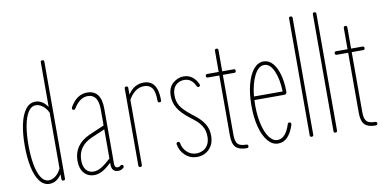

<svg xmlns="http://www.w3.org/2000/svg" viewBox="-69 -915 2257 1121"><g transform="rotate(-10 1059.0 -354.0)"><path d="M228 0Q238 0 238 -10V-703Q238 -713 228 -713Q217 -713 217 -703V-438Q187 -482 145 -482Q110 -482 86.5 -450.5Q63 -419 51.5 -364.5Q40 -310 40 -239Q40 -168 51.5 -113Q63 -58 86.5 -26.5Q110 5 145 5Q187 5 217 -39V-10Q217 0 228 0ZM145 -461Q164 -461 184 -446Q204 -431 217 -404V-74Q204 -46 184 -31Q164 -16 145 -16Q117 -16 98.5 -45Q80 -74 71 -124.5Q62 -175 62 -239Q62 -303 71 -353Q80 -403 98.5 -432Q117 -461 145 -461Z M411 0Q373 0 350.5 -26.5Q328 -53 328 -98Q328 -195 426 -238L514 -276V-371Q514 -461 452 -461Q404 -461 368 -401Q365 -396 360 -396Q349 -396 349 -406Q349 -409 351 -413Q390 -482 452 -482Q535 -482 535 -371V-44Q535 -21 553 -21Q563 -21 570 -28Q573 -31 577 -31Q588 -31 588 -20Q588 -16 585 -13Q572 0 553 0Q514 0 514 -44V-55Q481 -24 457.5 -12Q434 0 411 0ZM350 -98Q350 -61 366 -41Q382 -21 411 -21Q432 -21 455 -34Q478 -47 514 -80V-253L435 -219Q350 -182 350 -98Z M683 0Q673 0 673 -10V-467Q673 -477 683 -477Q694 -477 694 -467V-427Q714 -457 737 -469.5Q760 -482 787 -482Q870 -482 870 -364Q870 -352 860 -352Q849 -352 849 -364Q849 -418 833 -439.5Q817 -461 787 -461Q756 -461 732.5 -442.5Q709 -424 694 -396V-10Q694 0 683 0Z M1020 0Q980 0 950.5 -27Q921 -54 915 -94Q914 -99 917.5 -102.5Q921 -106 926 -106Q934 -106 936 -97Q941 -65 964.5 -43Q988 -21 1020 -21Q1038 -21 1056.5 -29Q1075 -37 1087.5 -56.5Q1100 -76 1100 -108Q1100 -144 1083.5 -170Q1067 -196 1038 -218L1016 -235Q970 -271 950 -304Q930 -337 930 -377Q930 -427 959.5 -452Q989 -477 1023 -477Q1052 -477 1074 -460.5Q1096 -444 1108 -415Q1110 -411 1107.5 -406Q1105 -401 1099 -401Q1092 -401 1089 -407Q1068 -456 1023 -456Q992 -456 972 -435.5Q952 -415 952 -377Q952 -340 968.5 -313.5Q985 -287 1029 -252L1053 -233Q1084 -209 1103 -179Q1122 -149 1122 -108Q1122 -59 1093 -29.5Q1064 0 1020 0Z M1315 0Q1270 0 1250 -20Q1230 -40 1230 -90V-446H1162Q1152 -446 1152 -457Q1152 -467 1162 -467H1230V-593Q1230 -603 1241 -603Q1251 -603 1251 -593V-467H1319Q1329 -467 1329 -457Q1329 -446 1319 -446H1251V-91Q1251 -51 1265 -36Q1279 -21 1315 -21Q1326 -21 1326 -11Q1326 0 1315 0Z M1500 5Q1466 5 1439.5 -26.5Q1413 -58 1398.5 -113Q1384 -168 1384 -239Q1384 -310 1398.5 -365Q1413 -420 1438.5 -451Q1464 -482 1498 -482Q1529 -482 1551.5 -456.5Q1574 -431 1586.5 -386.5Q1599 -342 1599 -285Q1599 -269 1583 -269H1407Q1406 -254 1406 -239Q1406 -175 1418 -124.5Q1430 -74 1451.5 -45Q1473 -16 1500 -16Q1526 -16 1544.5 -38Q1563 -60 1574 -96Q1577 -105 1585 -105Q1592 -105 1594 -99.5Q1596 -94 1594 -88Q1580 -45 1557 -20Q1534 5 1500 5ZM1498 -461Q1464 -461 1439.5 -413Q1415 -365 1408 -290H1578Q1576 -363 1554.5 -412Q1533 -461 1498 -461Z M1699 0Q1689 0 1689 -10V-703Q1689 -713 1699 -713Q1710 -713 1710 -703V-10Q1710 0 1699 0Z M1840 0Q1830 0 1830 -10V-703Q1830 -713 1840 -713Q1851 -713 1851 -703V-10Q1851 0 1840 0Z M2079 0Q2034 0 2014 -20Q1994 -40 1994 -90V-446H1926Q1916 -446 1916 -457Q1916 -467 1926 -467H1994V-593Q1994 -603 2005 -603Q2015 -603 2015 -593V-467H2083Q2093 -467 2093 -457Q2093 -446 2083 -446H2015V-91Q2015 -51 2029 -36Q2043 -21 2079 -21Q2090 -21 2090 -11Q2090 0 2079 0Z"/></g></svg>

Font: Zen Loop
Style: Regular
Weight: 400
Designer: Yoshimichi Ohira
Foundry: A-1 Corp ZenFonts
Version: Version 1.000; ttfautohint (v1.8.3)